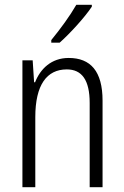

<svg xmlns="http://www.w3.org/2000/svg" viewBox="-20 -785 521 805"><path d="M365 -757V-765H300C273 -718 235 -666 195 -617V-606H230C273 -644 336 -713 365 -757ZM268 -542C195 -542 149 -496 127 -440H123L117 -532H74V0H128V-294C128 -429 176 -494 260 -494C323 -494 356 -450 356 -353V0H410V-363C410 -486 360 -542 268 -542Z"/></svg>

Font: Noto Sans Devanagari Condensed Light
Style: Regular
Weight: 300
Width: 3
Designer: Jelle Bosma - Monotype Design Team
Foundry: Monotype Imaging Inc.
Version: Version 2.004